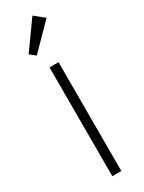

<svg xmlns="http://www.w3.org/2000/svg" viewBox="-207 -802 624 830"><g transform="rotate(-30 105.0 -387.0)"><path d="M127 -543V0H82V-543ZM32 -637 130 -774 178 -735 60 -615Z"/></g></svg>

Font: Fz Poppins ExtLt
Style: Regular
Weight: 200
Designer: Ninad Kale (Devanagari), Jonny Pinhorn (Latin)
Foundry: Indian Type Foundry
Version: Vit hóa bi Vntype.Com & FontZin.Com